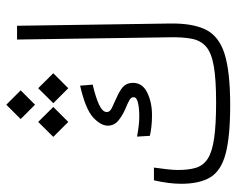

<svg xmlns="http://www.w3.org/2000/svg" viewBox="-92 -677 770 626"><g transform="rotate(-90 293.0 -364.0)"><path d="M263.2 1.5Q161.1 1.5 105.5 -13.2Q49.8 -27.8 28.3 -62.7Q6.8 -97.7 6.8 -158.2Q6.8 -197.8 18.1 -247.1H59.6Q56.2 -222.7 54 -203.1Q51.8 -183.6 51.8 -168Q51.8 -132.8 59.3 -109.1Q66.9 -85.4 89.1 -71.3Q111.3 -57.1 155.5 -50.8Q199.7 -44.4 272.9 -44.4Q346.7 -44.4 389.6 -51.8Q432.6 -59.1 453.1 -76.4Q473.6 -93.8 479.5 -123Q485.4 -152.3 484.4 -196.8L477.1 -693.4H522L529.3 -196.8Q530.8 -121.6 509.3 -78.1Q487.8 -34.7 429.7 -16.6Q371.6 1.5 263.2 1.5ZM230.5 -253.4Q209 -253.4 192.6 -255.4Q176.3 -257.3 163.1 -260.3L160.6 -302.2Q179.2 -298.8 194.6 -296.9Q210 -294.9 227.5 -294.9Q252.4 -294.9 270.8 -299.1Q289.1 -303.2 289.1 -313.5Q289.1 -320.8 281.7 -325.7Q274.4 -330.6 251 -340.3Q228.5 -350.1 212.4 -363.5Q196.3 -377 196.3 -397.5Q196.3 -420.4 223.1 -445.3Q250 -470.2 326.7 -487.8L330.1 -446.8Q290 -437.5 265.4 -426.3Q240.7 -415 240.7 -400.9Q240.7 -390.6 253.7 -384.5Q266.6 -378.4 286.1 -369.6Q314.9 -356.9 325.4 -345.2Q335.9 -333.5 335.9 -315.4Q335.9 -284.7 304.2 -269Q272.5 -253.4 230.5 -253.4ZM208.5 -526.4 159.7 -575.2 208.5 -624.5 257.3 -575.2ZM318.4 -526.4 269.5 -575.2 318.4 -624.5 367.2 -575.2ZM264.6 -634.8 217.8 -681.6 264.6 -728.5 311.5 -681.6Z"/></g></svg>

Font: Cascadia Mono ExtraLight
Style: Regular
Weight: 200
Monospace: yes
Designer: Aaron Bell
Foundry: Saja Typeworks
Version: Version 2404.023; ttfautohint (v1.8.4)